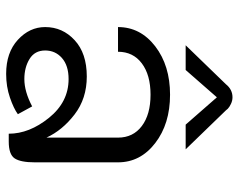

<svg xmlns="http://www.w3.org/2000/svg" viewBox="-95 -662 765 615"><g transform="rotate(90 287.5 -354.5)"><path d="M291.7 -666.7 204.2 -566.7H125L250 -695.8Q266.7 -716.7 291.7 -716.7Q302.5 -716.7 312.9 -711.7Q323.3 -706.7 328.3 -701.7L333.3 -695.8L458.3 -566.7H379.2ZM408.3 0Q408.3 -65.8 357.5 -128.8Q306.7 -191.7 233.3 -191.7Q190 -191.7 165.8 -170.4Q141.7 -149.2 141.7 -116.7Q141.7 -83.3 168.8 -66.7Q195.8 -50 233.3 -50Q273.3 -50 320.8 -75L345.8 -29.2Q327.5 -15.8 292.5 -3.8Q257.5 8.3 216.7 8.3Q148.3 8.3 107.5 -29.2Q66.7 -66.7 66.7 -116.7Q66.7 -172.5 108.8 -211.2Q150.8 -250 225 -250Q295.8 -250 346.7 -210.8Q397.5 -171.7 420.8 -120.8V-350Q420.8 -398.3 383.8 -426.2Q346.7 -454.2 283.3 -454.2Q220 -454.2 182.9 -426.2Q145.8 -398.3 145.8 -350H66.7Q66.7 -421.7 128.3 -469.2Q190 -516.7 283.3 -516.7Q376.7 -516.7 438.3 -469.2Q500 -421.7 500 -350V-83.3Q500 -38.3 487.5 -19.2Q475 0 433.3 0Z"/></g></svg>

Font: BoonBaan
Style: Regular
Weight: 400
Designer: Sungsit Sawaiwan
Foundry: FontUni
Version: Version 2.0